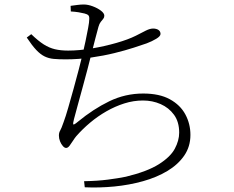

<svg xmlns="http://www.w3.org/2000/svg" viewBox="-20 -795 1040 854"><path d="M354 11Q413 10 459.5 4Q506 -2 540 -9Q635 -32 686.5 -64.5Q738 -97 757.5 -133.5Q777 -170 777 -205Q777 -253 754 -284.5Q731 -316 694.5 -332Q658 -348 616 -348Q574 -348 533 -335Q492 -322 453.5 -300Q415 -278 381 -249.5Q347 -221 319 -189Q313 -182 305 -169.5Q297 -157 289.5 -147Q282 -137 274 -137Q267 -137 259.5 -145.5Q252 -154 247 -166.5Q242 -179 242 -192Q242 -205 247.5 -214Q253 -223 263 -252Q272 -276 283.5 -316Q295 -356 307.5 -401Q320 -446 330.5 -486.5Q341 -527 347 -552Q354 -581 360.5 -612.5Q367 -644 372 -670.5Q377 -697 377 -709Q378 -722 373 -727Q368 -732 356 -735Q344 -738 329 -740.5Q314 -743 295 -744L294 -769Q309 -771 324 -773Q339 -775 353 -775Q371 -775 392.5 -767Q414 -759 429 -747.5Q444 -736 444 -725Q444 -717 439 -711Q434 -705 428 -697.5Q422 -690 418 -676Q412 -654 404.5 -625.5Q397 -597 386 -553Q379 -525 369 -486.5Q359 -448 347.5 -406.5Q336 -365 326 -328Q316 -291 309 -265Q304 -246 306 -242Q308 -238 327 -254Q395 -310 466 -344.5Q537 -379 617 -379Q689 -379 735.5 -353.5Q782 -328 804.5 -286Q827 -244 827 -195Q827 -143 799.5 -103Q772 -63 724.5 -34.5Q677 -6 616 11Q555 28 488.5 34.5Q422 41 357 38ZM272 -531Q241 -531 219 -533Q197 -535 178.5 -544Q160 -553 141.5 -572.5Q123 -592 99 -628L119 -643Q150 -613 174.5 -597.5Q199 -582 224.5 -576Q250 -570 283 -570Q332 -570 388.5 -579.5Q445 -589 497.5 -604Q550 -619 584 -636Q611 -650 629 -659Q647 -668 661 -668Q668 -668 674 -666.5Q680 -665 684.5 -662Q689 -659 691.5 -654.5Q694 -650 694 -644Q694 -634 675 -622.5Q656 -611 632 -602Q612 -595 575 -583Q538 -571 489.5 -559Q441 -547 385 -539Q329 -531 272 -531Z"/></svg>

Font: Noto Serif KR ExtraLight
Style: Regular
Weight: 200
Designer: Ryoko NISHIZUKA 西塚涼子 (kana & ideographs); Frank Grießhammer (Latin, Greek & Cyrillic); Wenlong ZHANG 张文龙 (bopomofo); San
Foundry: Adobe
Version: Version 2.002-H1;hotconv 1.1.0;makeotfexe 2.6.0